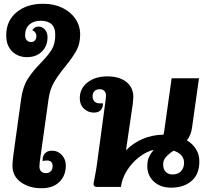

<svg xmlns="http://www.w3.org/2000/svg" viewBox="-20 -991 1111 1018"><path d="M46 -113Q46 -130 51 -170L92 -466Q101 -531 126.5 -571.5Q152 -612 196 -657Q236 -698 254.5 -728.5Q273 -759 273 -807Q273 -881 195 -881Q158 -881 135.5 -860.5Q113 -840 113 -804Q113 -787 122 -777.5Q131 -768 145 -768Q158 -768 165.5 -777Q173 -786 173 -800Q173 -821 151 -831Q164 -850 183 -850Q204 -850 218 -834.5Q232 -819 232 -794Q232 -747 202 -717.5Q172 -688 123 -688Q76 -688 44.5 -718.5Q13 -749 13 -804Q13 -880 67 -925.5Q121 -971 210 -971Q266 -971 310.5 -949.5Q355 -928 380 -891Q405 -854 405 -808Q405 -760 386 -724.5Q367 -689 328 -641Q288 -592 266 -554Q244 -516 237 -463L195 -163Q189 -123 189 -107Q189 -92 198 -82.5Q207 -73 223 -73Q240 -73 249.5 -83Q259 -93 259 -110Q259 -140 229 -140Q215 -140 206 -137V-145Q206 -165 219 -178.5Q232 -192 256 -192Q287 -192 308 -169Q329 -146 329 -114Q329 -60 295 -26.5Q261 7 200 7Q135 7 90.5 -25Q46 -57 46 -113Z M1037 -135Q1037 -67 995.5 -31.5Q954 4 888 4Q830 4 795.5 -28.5Q761 -61 761 -110Q761 -139 769.5 -157.5Q778 -176 795 -197Q755 -187 717 -157.5Q679 -128 653 -86.5Q627 -45 621 0H493Q476 0 476 -15Q476 -21 481 -44Q491 -96 493 -113L538 -446Q539 -452 540.5 -464.5Q542 -477 542 -485Q542 -500 533 -509Q524 -518 508 -518Q491 -518 481 -508Q471 -498 471 -481Q471 -463 481 -453Q491 -443 508 -443H526Q526 -420 514 -407Q502 -394 478 -394Q447 -394 425 -415Q403 -436 403 -470Q403 -522 444 -554Q485 -586 549 -586Q613 -586 650 -556.5Q687 -527 687 -476Q687 -467 684 -440L648 -194Q685 -232 735.5 -254Q786 -276 847 -277Q849 -284 851 -298L890 -576H1035L998 -313Q993 -275 971 -247Q1001 -229 1019 -200.5Q1037 -172 1037 -135ZM956 -128Q956 -151 941.5 -167.5Q927 -184 900 -192Q873 -174 859 -157.5Q845 -141 845 -119Q845 -93 859 -79.5Q873 -66 895 -66Q924 -66 940 -83.5Q956 -101 956 -128Z"/></svg>

Font: Krub
Style: Bold Italic
Weight: 700
Italic angle: -8°
Designer: Ekaluck Peanpanawate
Foundry: Cadson Demak Co.,Ltd.
Version: Version 1.000; ttfautohint (v1.6)